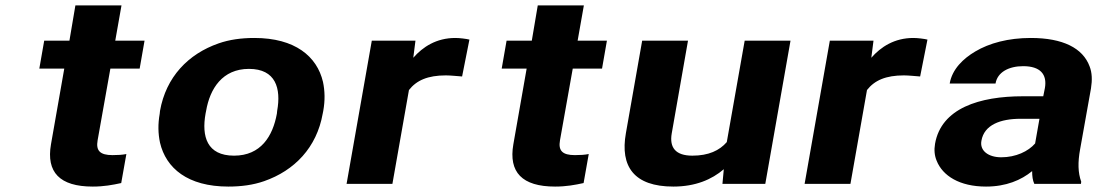

<svg xmlns="http://www.w3.org/2000/svg" viewBox="-20 -678 4062 708"><path d="M322 10C363 10 395 4 427 -3L446 -110C431 -107 414 -106 395 -106C349 -106 333 -122 340 -161L387 -425H495L513 -528H405L428 -658H258L236 -528H143L125 -425H217L168 -146C150 -43 200 10 322 10Z M570 -269 569 -259C562 -220 563 -185 570 -152C592 -58 672 10 822 10C870 10 914 4 954 -10C1066 -49 1148 -134 1170 -259L1172 -269C1179 -308 1178 -343 1171 -376C1149 -470 1068 -538 918 -538C870 -538 826 -532 786 -518C674 -479 592 -394 570 -269ZM1002 -269 1001 -259C986 -176 942 -104 843 -104C743 -104 723 -175 738 -259L740 -269C754 -351 800 -424 898 -424C997 -424 1017 -352 1002 -269Z M1659 -538C1589 -538 1539 -505 1504 -465L1512 -528H1351L1258 0H1427L1488 -346C1516 -382 1558 -400 1624 -400C1643 -400 1667 -397 1684 -396L1711 -532C1699 -535 1675 -538 1659 -538Z M2027 10C2068 10 2100 4 2132 -3L2151 -110C2136 -107 2119 -106 2100 -106C2054 -106 2038 -122 2045 -161L2092 -425H2200L2218 -528H2110L2133 -658H1963L1941 -528H1848L1830 -425H1922L1873 -146C1855 -43 1905 10 2027 10Z M2533 -104C2471 -104 2448 -134 2457 -186L2517 -528H2348L2288 -187C2266 -64 2318 10 2463 10C2544 10 2605 -16 2649 -54L2644 0H2802L2895 -528H2726L2660 -154C2633 -123 2593 -104 2533 -104Z M3348 -538C3278 -538 3228 -505 3193 -465L3201 -528H3040L2947 0H3116L3177 -346C3205 -382 3247 -400 3313 -400C3332 -400 3356 -397 3373 -396L3400 -532C3388 -535 3364 -538 3348 -538Z M3963 -128 4003 -352C4008 -383 4007 -410 3998 -433C3973 -501 3899 -538 3781 -538C3698 -538 3628 -519 3576 -488C3532 -462 3491 -423 3482 -370H3651C3658 -412 3700 -434 3753 -434C3816 -434 3842 -404 3833 -353L3827 -323H3752C3592 -323 3451 -279 3428 -148C3424 -125 3426 -104 3434 -85C3456 -30 3518 10 3616 10C3690 10 3746 -14 3786 -47C3786 -28 3788 -13 3794 0H3966L3967 -8C3955 -41 3954 -79 3963 -128ZM3599 -159C3609 -218 3670 -240 3743 -240H3813L3797 -149C3772 -120 3726 -98 3672 -98C3625 -98 3592 -122 3599 -159Z"/></svg>

Font: Asimov
Style: XWidIt
Weight: 500
Designer: Google
Version: Version 2.000980; 2014